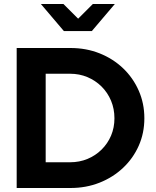

<svg xmlns="http://www.w3.org/2000/svg" viewBox="-20 -940 778 960"><path d="M208.4 -128.7H330.3Q377.3 -128.7 417.5 -145.4Q457.7 -162.1 488.1 -192.2Q518.5 -222.3 535.4 -262.1Q552.2 -301.9 552.2 -348.8Q552.2 -395.7 535.3 -436.3Q518.3 -476.9 488 -507.1Q457.7 -537.2 417.5 -554.3Q377.2 -571.3 330.3 -571.3H208.4ZM63.4 0V-700H332.3Q410.9 -700 477.9 -673.3Q544.9 -646.6 595.1 -598.9Q645.3 -551.1 673.5 -487.1Q701.8 -423.1 701.8 -348.8Q701.8 -274.5 673.7 -211.3Q645.6 -148.1 595.4 -100.8Q545.2 -53.4 478 -26.7Q410.9 0 332.3 0ZM297.3 -919.9 370.7 -846.6 444.1 -919.9H554.1L439.3 -784.8H299.3L184.5 -919.9Z"/></svg>

Font: Red Hat Display
Style: Regular
Weight: 300
Designer: Pentagram, MCKL
Foundry: Pentagram, MCKL
Version: Version 1.023